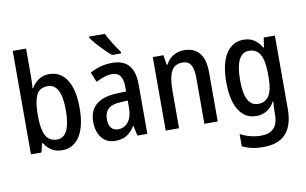

<svg xmlns="http://www.w3.org/2000/svg" viewBox="-95 -957 2214 1389"><g transform="rotate(-10 1012.0 -263.0)"><path d="M167 -559Q167 -538 166 -514.5Q165 -491 163 -469H168Q190 -507 222.5 -528Q255 -549 299 -549Q381 -549 427.5 -477.5Q474 -406 474 -270Q474 -135 427.5 -62.5Q381 10 300 10Q255 10 223 -9Q191 -28 168 -65H162L146 0H69V-760H167ZM274 -465Q211 -465 189 -415Q167 -365 167 -279V-262Q167 -167 192 -120Q217 -73 275 -73Q373 -73 373 -272Q373 -465 274 -465Z M761 -550Q845 -550 884.5 -502.5Q924 -455 924 -363V0H851L835 -74H832Q806 -32 773 -11Q740 10 689 10Q623 10 588 -36.5Q553 -83 553 -153Q553 -235 604.5 -278.5Q656 -322 754 -326L826 -329V-360Q826 -417 806.5 -443.5Q787 -470 747 -470Q719 -470 689.5 -460.5Q660 -451 628 -434L598 -507Q633 -527 674 -538.5Q715 -550 761 -550ZM773 -259Q710 -256 682 -230Q654 -204 654 -155Q654 -111 672.5 -90Q691 -69 723 -69Q769 -69 797.5 -106Q826 -143 826 -210V-262ZM747 -766Q757 -744 773.5 -716Q790 -688 807 -662Q824 -636 838 -618V-606H772Q751 -623 723 -651Q695 -679 669.5 -708Q644 -737 631 -757V-766Z M1289 -550Q1363 -550 1402 -503Q1441 -456 1441 -360V0H1343V-339Q1343 -401 1324.5 -432.5Q1306 -464 1264 -464Q1205 -464 1181 -418Q1157 -372 1157 -274V0H1059V-540H1137L1149 -468H1155Q1175 -508 1210.5 -529Q1246 -550 1289 -550Z M1727 -550Q1769 -550 1801.5 -530.5Q1834 -511 1858 -469H1863L1874 -540H1956V-1Q1956 116 1902.5 178Q1849 240 1733 240Q1646 240 1581 207V117Q1655 156 1733 156Q1794 156 1826 123.5Q1858 91 1858 20V4Q1858 -11 1859 -33Q1860 -55 1862 -73H1858Q1812 10 1724 10Q1642 10 1596.5 -62Q1551 -134 1551 -268Q1551 -404 1597.5 -477Q1644 -550 1727 -550ZM1750 -464Q1701 -464 1676.5 -413.5Q1652 -363 1652 -266Q1652 -168 1677 -121Q1702 -74 1752 -74Q1806 -74 1832.5 -116.5Q1859 -159 1859 -247V-271Q1859 -373 1833 -418.5Q1807 -464 1750 -464Z"/></g></svg>

Font: Noto Sans Ethiopic Condensed Medium
Style: Regular
Weight: 500
Width: 3
Designer: Monotype Design Team
Foundry: Monotype Imaging Inc.
Version: Version 2.102; ttfautohint (v1.8.4.7-5d5b)